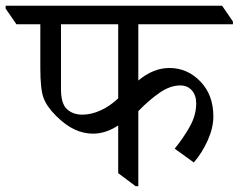

<svg xmlns="http://www.w3.org/2000/svg" viewBox="-62 -642 830 667"><path d="M418.5 -557.6V-362.3Q470.7 -405.8 526.4 -405.8Q588.9 -405.8 634 -359.1Q679.2 -312.5 679.2 -237.3Q679.2 -198.2 659.7 -154.5Q640.1 -110.8 611.3 -77.6L544.9 -125.5Q577.1 -165.5 598.4 -204.1Q619.6 -242.7 619.6 -282.7Q619.6 -311 604.5 -328.1Q589.4 -345.2 564 -345.2Q529.3 -345.2 492.4 -319.8Q455.6 -294.4 418.5 -255.9V4.9H409.2L348.6 -40.5V-206.1Q305.2 -177.7 261.2 -177.7Q228 -177.7 196.8 -192.4Q165.5 -207 132.8 -239.5Q100.1 -272 89.1 -302.5Q78.1 -333 78.1 -404.8V-557.6H-4.9L-42.5 -612.3V-622.1H709.5L747.1 -567.4V-557.6ZM348.6 -557.6H149.9V-332Q149.9 -281.7 170.7 -262.7Q191.4 -243.7 224.1 -243.7Q254.9 -243.7 287.6 -258.5Q320.3 -273.4 348.6 -300.3Z"/></svg>

Font: Noto Serif Devanagari
Style: Regular
Weight: 400
Designer: Monotype Design Team
Foundry: Monotype Imaging Inc.
Version: Version 1.01